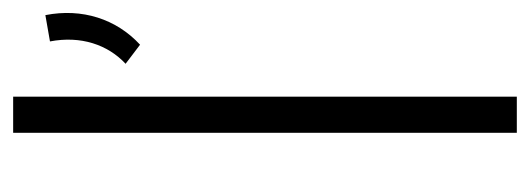

<svg xmlns="http://www.w3.org/2000/svg" viewBox="-277 -529 806 292"><g transform="rotate(-90 126.0 -383.0)"><path d="M125 -766H70V0H125ZM204 -573C243 -609 260 -661 249 -717L209 -710C218 -663 204 -622 175 -595L204 -573Z"/></g></svg>

Font: Josefin Sans
Style: Regular
Weight: 400
Designer: Santiago Orozco
Foundry: Typemade
Version: 1.000